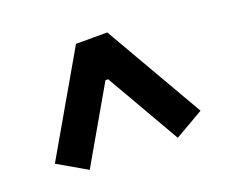

<svg xmlns="http://www.w3.org/2000/svg" viewBox="-80 -884 780 664"><g transform="rotate(-20 310.0 -552.0)"><path d="M252.2 -765H367.4L577.8 -400.4L471.9 -339.2L314.8 -611.9H304.9L147.8 -339.2L41.8 -400.4Z"/></g></svg>

Font: Monaspace Xenon Var ExtraLight
Style: Regular
Weight: 200
Designer: Riley Cran and the Lettermatic Team
Version: Version 1.200 (Monaspace Xenon Var)